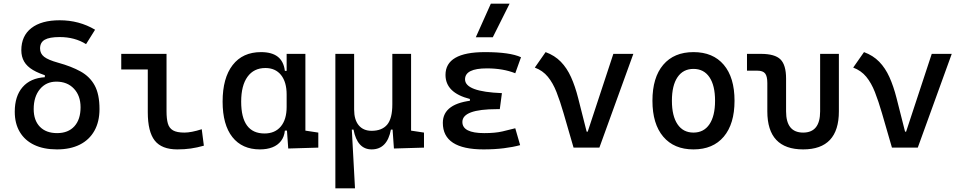

<svg xmlns="http://www.w3.org/2000/svg" viewBox="-20 -815 5313 1060"><path d="M294.4 9.8Q221.2 9.8 169.2 -14.9Q117.2 -39.6 89.4 -86.2Q61.5 -132.8 61.5 -198.2Q61.5 -284.2 104.7 -334Q147.9 -383.8 227.5 -388.7V-420.9L247.6 -393.6Q195.3 -408.7 162.1 -428.5Q128.9 -448.2 113.3 -475.1Q97.7 -502 97.7 -537.6Q97.7 -616.7 153.1 -659.9Q208.5 -703.1 309.6 -703.1Q417 -703.1 504.9 -650.9L455.1 -571.3Q393.1 -610.4 309.6 -610.4Q252.4 -610.4 226.8 -595.5Q201.2 -580.6 201.2 -547.4Q201.2 -519 223.6 -501.5Q246.1 -483.9 300.8 -468.8Q374 -448.7 425 -420.4Q476.1 -392.1 502.7 -343.3Q529.3 -294.4 529.3 -212.9Q529.3 -143.1 501.2 -93Q473.1 -43 420.7 -16.6Q368.2 9.8 294.4 9.8ZM295.4 -80.1Q356.4 -80.1 390.6 -117.7Q424.8 -155.3 424.8 -222.7Q424.8 -286.6 388.2 -325.4Q351.6 -364.3 291 -364.3Q234.9 -364.3 200.4 -322.8Q166 -281.2 166 -212.9Q166 -150.4 200.2 -115.2Q234.4 -80.1 295.4 -80.1Z M959 9.8Q872.6 9.8 834.2 -39.1Q795.9 -87.9 795.9 -195.3V-517.6H899.4V-200.2Q899.4 -159.2 906.7 -133.3Q914.1 -107.4 935.3 -95.2Q956.5 -83 998 -83Q1036.1 -83 1093.8 -101.6L1105.5 -10.7Q1067.9 0 1033.2 4.9Q998.5 9.8 959 9.8ZM649.4 -431.6V-517.6H804.7V-431.6Z M1415 9.8Q1316.9 9.8 1262.9 -58.3Q1209 -126.5 1209 -253.9Q1209 -384.3 1264.4 -455.8Q1319.8 -527.3 1420.9 -527.3Q1481 -527.3 1513.7 -501.7Q1546.4 -476.1 1552.7 -423.8H1592.8L1562.5 -293Q1562.5 -362.3 1531.5 -400.9Q1500.5 -439.5 1445.3 -439.5Q1381.3 -439.5 1346.4 -391.1Q1311.5 -342.8 1311.5 -253.9Q1311.5 -78.1 1440.4 -78.1Q1498 -78.1 1530.3 -116.7Q1562.5 -155.3 1562.5 -224.6V-252L1597.7 -93.8H1552.7Q1549.3 -59.6 1531.2 -36.4Q1513.2 -13.2 1483.6 -1.7Q1454.1 9.8 1415 9.8ZM1571.3 4.9 1562.5 -119.1V-239.3L1666 -210V-93.8L1737.3 -83V0ZM1562.5 -146.5V-517.6H1666V-175.8Z M2031.7 9.8Q1952.6 9.8 1931.6 -99.6H1903.8L1831.5 -175.8V-517.6H1935.1V-210Q1935.1 -153.8 1960.4 -123.3Q1985.8 -92.8 2031.7 -92.8Q2088.4 -92.8 2117.2 -126.5Q2146 -160.2 2146 -239.3L2172.4 -99.6H2138.2Q2127.9 -44.9 2101.3 -17.6Q2074.7 9.8 2031.7 9.8ZM1831.5 224.6V-210L1921.4 -115.7L1939.9 224.6ZM2154.8 4.9 2146 -119.1V-210H2249.5V-93.8L2320.8 -83V0ZM2146 -146.5V-517.6H2249.5V-175.8Z M2649.4 9.8Q2424.8 9.8 2424.8 -136.7Q2424.8 -247.1 2601.6 -261.7L2751 -300.8L2739.3 -212.4H2723.6Q2532.7 -212.4 2532.7 -141.6Q2532.7 -80.1 2653.3 -80.1Q2713.9 -80.1 2753.7 -89.4Q2793.5 -98.6 2824.7 -106.9L2851.6 -13.7Q2812.5 -2.9 2761.5 3.4Q2710.4 9.8 2649.4 9.8ZM2574.2 -212.4V-268.6Q2439.5 -302.7 2439.5 -401.4Q2439.5 -527.3 2657.2 -527.3Q2795.4 -527.3 2856.4 -499L2824.7 -410.6Q2757.3 -437.5 2668 -437.5Q2547.4 -437.5 2547.4 -377Q2547.4 -308.6 2751 -300.8L2739.3 -212.4ZM2606.9 -609.4 2689.9 -794.9H2793.5L2700.7 -609.4Z M3146.5 0 3215.8 -87.9H3224.6L3366.2 -517.6H3476.6L3289.1 0ZM3146.5 0 3091.3 -190.4Q3072.3 -255.9 3052.5 -306.4Q3032.7 -356.9 3004.6 -391.1Q2976.6 -425.3 2932.6 -441.9L2992.2 -527.3Q3042.5 -508.8 3076.2 -474.1Q3109.9 -439.5 3132.6 -389.2Q3155.3 -338.9 3171.9 -273.4L3231.4 -38.6Z M3808.6 9.8Q3701.2 9.8 3641.6 -60.5Q3582 -130.9 3582 -258.8Q3582 -387.2 3641.6 -457.3Q3701.2 -527.3 3808.6 -527.3Q3916.5 -527.3 3975.8 -457.3Q4035.2 -387.2 4035.2 -258.8Q4035.2 -130.9 3975.8 -60.5Q3916.5 9.8 3808.6 9.8ZM3808.6 -83Q3865.7 -83 3896.7 -128.9Q3927.7 -174.8 3927.7 -258.8Q3927.7 -343.3 3896.7 -388.9Q3865.7 -434.6 3808.6 -434.6Q3751.5 -434.6 3720.5 -388.9Q3689.5 -343.3 3689.5 -258.8Q3689.5 -174.8 3720.5 -128.9Q3751.5 -83 3808.6 -83Z M4414.1 9.8Q4216.3 9.8 4216.3 -200.2V-356.4Q4216.3 -394 4204.1 -409.4Q4191.9 -424.8 4161.6 -424.8H4104V-517.6H4181.2Q4257.8 -517.6 4288.8 -487.1Q4319.8 -456.5 4319.8 -380.9V-200.2Q4319.8 -83 4414.1 -83Q4507.8 -83 4507.8 -200.2V-517.6H4611.3V-200.2Q4611.3 9.8 4414.1 9.8Z M4904.3 0 4973.6 -87.9H4982.4L5124 -517.6H5234.4L5046.9 0ZM4904.3 0 4849.1 -190.4Q4830.1 -255.9 4810.3 -306.4Q4790.5 -356.9 4762.5 -391.1Q4734.4 -425.3 4690.4 -441.9L4750 -527.3Q4800.3 -508.8 4834 -474.1Q4867.7 -439.5 4890.4 -389.2Q4913.1 -338.9 4929.7 -273.4L4989.3 -38.6Z"/></svg>

Font: Cascadia Code PL
Style: Regular
Weight: 400
Monospace: yes
Designer: Aaron Bell
Foundry: Saja Typeworks
Version: Version 2102.003